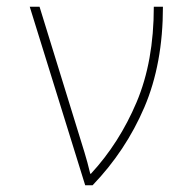

<svg xmlns="http://www.w3.org/2000/svg" viewBox="-20 -548 570 568"><path d="M232 0 68 -528H97L230 -97Q234 -84 238.5 -67.5Q243 -51 247 -34H249Q333 -125 384 -245.5Q435 -366 435 -528H462Q462 -359 407 -230.5Q352 -102 254 0Z"/></svg>

Font: Noto Sans Mono Condensed Thin
Style: Regular
Weight: 100
Width: 3
Designer: Monotype Design Team
Foundry: Monotype Imaging Inc.
Version: Version 2.014; ttfautohint (v1.8.4.7-5d5b)